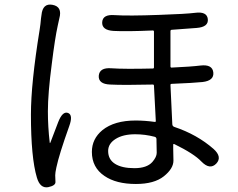

<svg xmlns="http://www.w3.org/2000/svg" viewBox="-20 -779 1040 838"><path d="M190 38Q155 44 141 -4Q115 -91 115 -279Q115 -415 153 -649Q157 -674 159 -699L161 -713Q166 -766 209 -758Q253 -750 239 -699Q237 -692 232 -667Q220 -613 206 -500Q189 -371 189 -293Q189 -226 197 -157Q198 -152 200 -157L234 -246Q253 -295 277 -286Q300 -277 282 -228Q238 -105 226 -48Q221 -25 221 -14Q221 -3 222 14Q224 31 190 38ZM573 24Q487 24 436 -11Q381 -48 381 -116Q381 -173 427 -211Q479 -253 572 -253Q611 -253 655 -247Q660 -246 660 -251L652 -405Q652 -410 647 -410Q519 -407 461 -410Q409 -412 411 -448Q414 -485 466 -481Q523 -477 647 -480Q652 -480 652 -485V-641Q652 -646 647 -646Q533 -641 476 -644Q424 -647 426 -682Q428 -717 480 -713Q540 -709 674 -714Q792 -718 831 -723Q883 -730 887 -696Q891 -661 838 -657L730 -649Q724 -649 724 -643V-489Q724 -484 729 -484Q815 -488 855 -493Q907 -499 911 -463Q915 -427 864 -421Q826 -417 729 -413Q724 -413 724 -408L732 -238Q732 -228 741 -225Q840 -192 912 -129Q951 -94 924 -65Q896 -36 859 -74Q827 -108 741 -150Q736 -152 736 -147V-130Q737 -104 737 -78Q737 -43 695 -9.5Q653 24 573 24ZM645 -72Q664 -94 664 -112Q664 -138 663 -164V-171Q663 -180 655 -182Q613 -193 570 -193Q517 -193 484.5 -172.5Q452 -152 452 -120Q452 -83 482 -64Q512 -45 566.5 -45Q621 -45 645 -72Z"/></svg>

Font: Resource Han Rounded JP
Style: Regular
Weight: 400
Designer: Cyano Hao (round all glyphs); Ryoko NISHIZUKA 西塚涼子 (kana, bopomofo & ideographs); Paul D. Hunt (Latin, Greek & Cyrillic)
Foundry: Cyano Hao
Version: 0.990